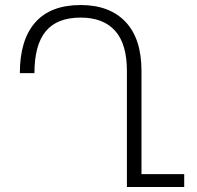

<svg xmlns="http://www.w3.org/2000/svg" viewBox="-20 -744 785 764"><path d="M713 -51V0H529H485V-462Q485 -569 438 -621.5Q391 -674 301 -674Q207 -674 162 -619.5Q117 -565 117 -453H59Q59 -585 120 -654.5Q181 -724 301 -724Q416 -724 479.5 -657Q543 -590 543 -462V-51Z"/></svg>

Font: Noto Sans Armenian Light
Style: Regular
Weight: 300
Designer: Monotype Design team
Foundry: Monotype Imaging Inc.
Version: Version 1.000